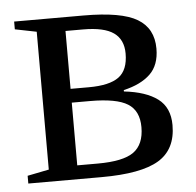

<svg xmlns="http://www.w3.org/2000/svg" viewBox="-41 -500 554 542"><g transform="rotate(-5 236.0 -229.5)"><path d="M18.1 0V-22L79.1 -34.2V-424.8L18.1 -437V-459H214.4Q322.3 -459 366.9 -432.1Q411.6 -405.3 411.6 -348.1Q411.6 -301.3 385 -275.9Q358.4 -250.5 309.6 -239.3V-235.4Q371.6 -228.5 404.8 -203.6Q438 -178.7 438 -128.9Q438 -60.1 387.9 -30Q337.9 0 225.6 0ZM218.3 -39.1Q290.5 -39.1 320.3 -60.5Q350.1 -82 350.1 -130.9Q350.1 -177.2 318.6 -197Q287.1 -216.8 211.9 -216.8H160.2V-39.1ZM160.2 -255.9H211.9Q270.5 -255.9 297.1 -275.4Q323.7 -294.9 323.7 -341.8Q323.7 -381.3 296.6 -400.6Q269.5 -419.9 210 -419.9H160.2Z"/></g></svg>

Font: Liberation Serif
Style: Regular
Weight: 400
Designer: Steve Matteson
Foundry: Ascender Corporation
Version: Version 2.1.5